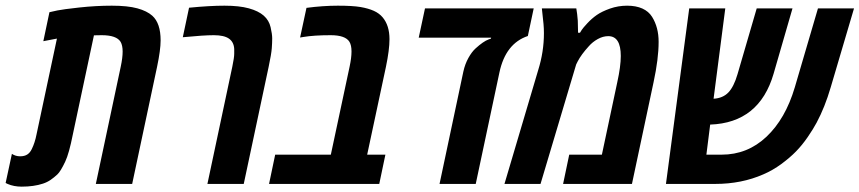

<svg xmlns="http://www.w3.org/2000/svg" viewBox="-71 -660 3084 689"><path d="M475.6 -603.5Q505.4 -576.7 505.4 -515.1Q505.4 -481 492.7 -420.4L403.3 0H272.9L362.3 -420.9Q369.1 -452.6 369.1 -474.9Q369.1 -497.1 361.8 -509.8Q347.2 -533.7 293.9 -533.7Q276.9 -533.7 266.1 -533.2L190.4 -177.7Q176.8 -108.9 163.1 -80.1Q146.5 -44.9 135 -34.2Q123.5 -23.4 110.8 -14.6Q98.1 -5.9 83 -1Q50.3 9.8 6.8 9.8Q-21.5 9.8 -43.9 0L-50.8 -3.4L-28.3 -107.9Q-15.1 -99.1 1 -99.1Q17.1 -99.1 27.1 -105.7Q37.1 -112.3 43 -125Q54.2 -147.5 60.1 -177.7L133.3 -521.5L84.5 -512.2L106.4 -616.2Q116.7 -618.7 135.3 -622.6Q153.8 -626.5 213.6 -633.1Q273.4 -639.6 330.3 -639.6Q387.2 -639.6 421.9 -630.1Q456.5 -620.6 475.6 -603.5Z M607.4 -632.3Q681.6 -639.6 734.6 -639.6Q787.6 -639.6 822 -630.1Q856.4 -620.6 875.5 -603.8Q894.5 -586.9 900.1 -562.3Q905.8 -537.6 905.8 -522.2Q905.8 -506.8 904.3 -486.6Q902.8 -466.3 893.1 -420.4L803.7 0H673.3L762.7 -420.9Q769.5 -453.6 769.5 -467Q769.5 -480.5 769.5 -484.4Q768.1 -509.3 750.5 -521.5Q732.9 -533.7 696.3 -533.7Q659.7 -533.7 585 -526.4Z M1028.8 -631.8Q1088.4 -639.6 1141.4 -639.6Q1194.3 -639.6 1222.7 -634.8Q1251 -629.9 1270.5 -621.1Q1290 -612.3 1302.2 -597.7Q1326.7 -568.4 1326.7 -519.5Q1326.7 -481.4 1314 -420.4L1246.6 -105H1312L1290 0H894.5L916.5 -105H1116.2L1183.6 -420.9Q1190.4 -452.6 1190.4 -475.1Q1190.4 -497.6 1183.1 -509.8Q1168.5 -533.7 1115.7 -533.7Q1055.7 -533.7 1017.6 -527.3L1005.9 -525.4Z M1844.2 -629.9 1823.2 -530.8Q1743.2 -503.9 1721.2 -399.9L1636.2 0H1506.3L1591.8 -403.3Q1597.7 -430.2 1609.9 -452.1Q1622.1 -474.1 1635.7 -486.3Q1663.6 -511.7 1682.6 -518.6L1690.9 -521.5L1691.4 -524.9H1431.6L1454.1 -629.9Z M2269 -599.6Q2292.5 -562 2292.5 -509.8Q2292.5 -449.2 2274.4 -365.2L2196.8 0H1949.7L1971.7 -105H2088.9L2144 -364.3Q2156.7 -421.9 2156.7 -459Q2156.7 -530.3 2111.8 -530.3Q2092.8 -530.3 2074 -519.8Q2055.2 -509.3 2042 -494.1Q2015.1 -464.8 2002 -439.5L1996.6 -428.7L1868.7 0H1739.3L1860.4 -408.7Q1880.9 -474.1 1880.9 -541Q1880.9 -557.6 1879.4 -574.2L1873.5 -629.9H1997.1Q2000.5 -611.3 2002.4 -585.9L2003.4 -542.5H2010.3Q2012.7 -546.4 2016.8 -553Q2021 -559.6 2036.6 -576.4Q2052.2 -593.3 2070.3 -606Q2088.4 -618.7 2117.9 -629.2Q2147.5 -639.6 2179.4 -639.6Q2211.4 -639.6 2234.1 -629.4Q2256.8 -619.1 2269 -599.6Z M2496.1 0H2318.8L2402.3 -629.9H2531.7L2489.7 -305.7Q2522.9 -307.6 2542.7 -328.1Q2562.5 -348.6 2575.7 -394L2644.5 -629.9H2772.9L2705.1 -395.5Q2653.8 -219.2 2477.5 -212.9L2463.9 -105H2518.6Q2611.3 -105 2679.4 -169.2Q2747.6 -233.4 2781.2 -346.7L2864.3 -629.9H2993.7L2910.2 -347.2Q2889.2 -275.4 2859.4 -219.7Q2847.2 -196.8 2827.4 -168Q2807.6 -139.2 2785.6 -116.7Q2763.7 -94.2 2732.9 -71.5Q2702.1 -48.8 2668 -34.2Q2589.8 0 2496.1 0Z"/></svg>

Font: Open Sans Hebrew Condensed
Style: Bold Italic
Weight: 700
Width: 3
Italic angle: -12°
Foundry: Ascender Corporation, Yanek Iontef
Version: Version 2.001;PS 002.001;hotconv 1.0.70;makeotf.lib2.5.58329